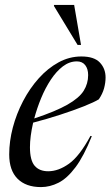

<svg xmlns="http://www.w3.org/2000/svg" viewBox="-20 -752 450 782"><path d="M354 -197.5Q321.5 -116 287.5 -70.8Q253.5 -25.5 218.5 -7.8Q183.5 10 147 10Q85.5 10 51.5 -24Q17.5 -58 17.5 -123Q17.5 -176.5 32.2 -232.5Q47 -288.5 74 -340.2Q101 -392 137.8 -433Q174.5 -474 218.5 -498Q262.5 -522 311.5 -522Q363.5 -522 386.8 -497.2Q410 -472.5 410 -436.5Q410 -415 403.8 -392.2Q397.5 -369.5 382.5 -347.5Q364 -336 322 -319.2Q280 -302.5 225.5 -284.8Q171 -267 115 -252.5Q102 -195.5 102 -152.5Q102 -99.5 121 -77Q140 -54.5 176.5 -54.5Q218 -54.5 261 -85.2Q304 -116 348.5 -198.5ZM293 -502Q263 -502 236.2 -481.8Q209.5 -461.5 187 -427.5Q164.5 -393.5 147.5 -352.2Q130.5 -311 119.5 -269.5Q207 -298.5 254.8 -325.8Q302.5 -353 320.8 -382.2Q339 -411.5 339 -446Q339 -471.5 327 -486.8Q315 -502 293 -502ZM310 -569H296L199.5 -728L200.5 -732H282Z"/></svg>

Font: Newsreader Display
Style: Italic
Weight: 400
Italic angle: -17°
Designer: Hugues Gentile
Foundry: Production Type
Version: Version 1.001